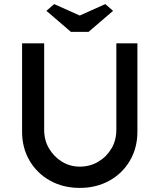

<svg xmlns="http://www.w3.org/2000/svg" viewBox="-20 -913 780 939"><path d="M370 6Q289 6 225 -29.5Q161 -65 124.5 -127.5Q88 -190 88 -269V-701H196V-278Q196 -227 220 -186.5Q244 -146 283.5 -122Q323 -98 370 -98Q420 -98 460.5 -122Q501 -146 525 -186.5Q549 -227 549 -278V-701H652V-269Q652 -190 615.5 -127.5Q579 -65 515 -29.5Q451 6 370 6ZM327 -757 207 -860 245 -893 370 -837 495 -893 533 -860 413 -757Z"/></svg>

Font: Readex Pro
Style: Regular
Weight: 400
Designer: Bonnie Shaver-Troup, Thomas Jockin
Foundry: Lexend
Version: Version 1.204; ttfautohint (v1.8.4.7-5d5b)